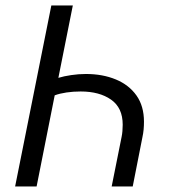

<svg xmlns="http://www.w3.org/2000/svg" viewBox="-20 -676 611 696"><path d="M34.8 0 166.1 -656.3H244L191.6 -393.8Q211.6 -399.9 238.2 -403.8Q264.8 -407.8 291.3 -407.8Q352.2 -407.8 399.9 -388Q447.5 -368.3 474.7 -329.9Q501.9 -291.5 501.9 -234.7Q501.9 -221 500.7 -207.1Q499.5 -193.2 495.8 -176.1L461.1 0H384.8L420.8 -179.8Q422.8 -188.8 423.8 -200.8Q424.8 -212.8 424.8 -224Q424.8 -285.4 382.5 -314.9Q340.3 -344.4 272.4 -344.4Q245.4 -344.4 221.1 -340.8Q196.7 -337.2 178.3 -330.4L112.7 0Z"/></svg>

Font: Source Sans Variable
Style: Italic
Weight: 200
Italic angle: -11°
Designer: Paul D. Hunt
Foundry: Adobe Systems Incorporated
Version: Version 3.006;hotconv 1.0.111;makeotfexe 2.5.65597